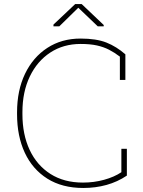

<svg xmlns="http://www.w3.org/2000/svg" viewBox="-20 -910 698 940"><path d="M387.7 10.3Q284.2 10.3 211.7 -35.4Q139.2 -81.1 101.3 -162.4Q63.5 -243.7 63.5 -351.1V-359.9Q63.5 -467.3 102.5 -548.6Q141.6 -629.9 211.7 -675.5Q281.7 -721.2 374.5 -721.2Q451.7 -721.2 501 -701.7Q550.3 -682.1 593.8 -644V-518.6H566.9V-632.8Q540.5 -652.8 513.9 -666.5Q487.3 -680.2 454.3 -687.5Q421.4 -694.8 374.5 -694.8Q290.5 -694.8 226.3 -652.8Q162.1 -610.8 126 -535.6Q89.8 -460.4 89.8 -360.8V-351.1Q89.8 -251.5 125.2 -176Q160.6 -100.6 227.1 -58.3Q293.5 -16.1 386.2 -16.1Q439.9 -16.1 489.7 -29.8Q539.6 -43.5 574.2 -66.9V-181.6H601.1V-50.3Q555.2 -19.5 501.5 -4.6Q447.8 10.3 387.7 10.3ZM241.7 -781.2V-789.6L348.1 -890.1H379.9L487.8 -787.6V-781.2H458.5L363.3 -872.1L270.5 -781.2Z"/></svg>

Font: Roboto Slab LO Thin
Style: Regular
Weight: 250
Designer: Google
Version: Version 2.00;September 28, 2018;FontCreator 11.5.0.2427 64-b